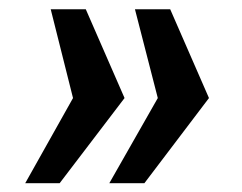

<svg xmlns="http://www.w3.org/2000/svg" viewBox="-20 -466 530 421"><path d="M219.7 -64.3 326 -251 275.9 -445.7H353.2L438.2 -251L296.6 -64.3ZM35.3 -64.3 140.1 -251 91.2 -445.7H168.1L253.1 -251L110.8 -64.3Z"/></svg>

Font: Public Sans Thin
Style: Italic
Weight: 100
Italic angle: -8°
Designer: The Public Sans project authors (U.S. Web Design System). Libre Franklin designed by Pablo Impallari and Rodrigo Fuenzal
Version: Version 2.000